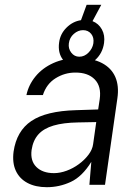

<svg xmlns="http://www.w3.org/2000/svg" viewBox="-20 -769 583 799"><path d="M401.5 -749 365 -681Q390.5 -671 404 -646.5Q417.5 -622 413 -590Q407 -547 375.8 -519Q344.5 -491 304.5 -491Q265 -491 242.5 -519.8Q220 -548.5 226 -592Q230.5 -628 256.8 -654Q283 -680 317 -685L340.5 -749ZM368.5 -588.5Q372 -612.5 359.5 -628Q347 -643.5 325.5 -643.5Q305 -643.5 287.2 -628Q269.5 -612.5 266.5 -588.5Q263.5 -567 276.5 -550Q289.5 -533 310 -533Q331.5 -533 348.2 -550Q365 -567 368.5 -588.5ZM175 10Q127.5 10 94.2 -7.8Q61 -25.5 45.8 -58.5Q30.5 -91.5 36.5 -138Q49 -224 110.5 -265.5Q172 -307 296 -310.5L388.5 -313.5L395 -356.5Q402.5 -409.5 374.2 -438.5Q346 -467.5 293 -467Q249.5 -467 211.5 -443.5Q173.5 -420 158.5 -373.5H90Q99 -416 127.8 -451Q156.5 -486 201.8 -506.5Q247 -527 305.5 -527Q365.5 -527 404.5 -506.5Q443.5 -486 459.8 -448.8Q476 -411.5 468.5 -360L417 0H352L360 -95.5Q322 -34 274.5 -12Q227 10 175 10ZM204.5 -48.5Q230 -48.5 257.2 -58.5Q284.5 -68.5 308.2 -86Q332 -103.5 348.2 -125Q364.5 -146.5 367.5 -169L380.5 -261L304.5 -259.5Q243.5 -258.5 202.8 -246.5Q162 -234.5 139.8 -209.8Q117.5 -185 111.5 -145Q105.5 -99.5 131.5 -74Q157.5 -48.5 204.5 -48.5Z"/></svg>

Font: Public Sans Thin Light
Style: Italic
Weight: 300
Italic angle: -8°
Version: Version 2.001